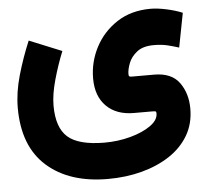

<svg xmlns="http://www.w3.org/2000/svg" viewBox="-49 -466 819 761"><g transform="rotate(-5 360.5 -85.5)"><path d="M214.4 -277.3Q193.4 -225.6 177 -167.5Q160.6 -109.4 160.6 -64.5Q160.6 22.9 203.4 60.8Q246.1 98.6 348.6 99.1Q403.8 99.1 452.9 85.7Q502 72.3 533.2 50.3Q564.5 28.3 564.5 2Q564.5 -4.9 562.3 -6.3Q560.1 -7.8 545.9 -7.8H475.6Q406.2 -7.8 366.2 -47.6Q326.2 -87.4 326.2 -157.7Q326.2 -223.6 356.7 -282Q387.2 -340.3 443.4 -377Q499.5 -413.6 577.1 -413.6Q604 -413.6 639.4 -406Q674.8 -398.4 703.1 -386.7L676.8 -250.5Q655.8 -257.3 631.8 -263.2Q607.9 -269 577.1 -269Q534.2 -269 510.3 -250.2Q486.3 -231.4 476.8 -206.5Q467.3 -181.6 467.3 -164.1Q467.3 -156.2 469.7 -154.3Q472.2 -152.3 480.5 -152.3H568.4Q637.7 -152.3 668.7 -109.4Q699.7 -66.4 699.7 -5.9Q699.7 54.2 672.4 100.6Q645 147 596.7 178.7Q548.3 210.4 485.4 227.1Q422.4 243.7 351.1 243.7Q197.3 243.7 107.9 164.3Q18.6 85 18.6 -67.9Q18.6 -129.4 38.1 -197.3Q57.6 -265.1 85 -330.1Z"/></g></svg>

Font: Vazir Black FD-UI
Style: Black-FD-UI
Weight: 900
Designer: Saber Rastikerdar
Foundry: Saber Rastikerdar
Version: Version 30.0.0